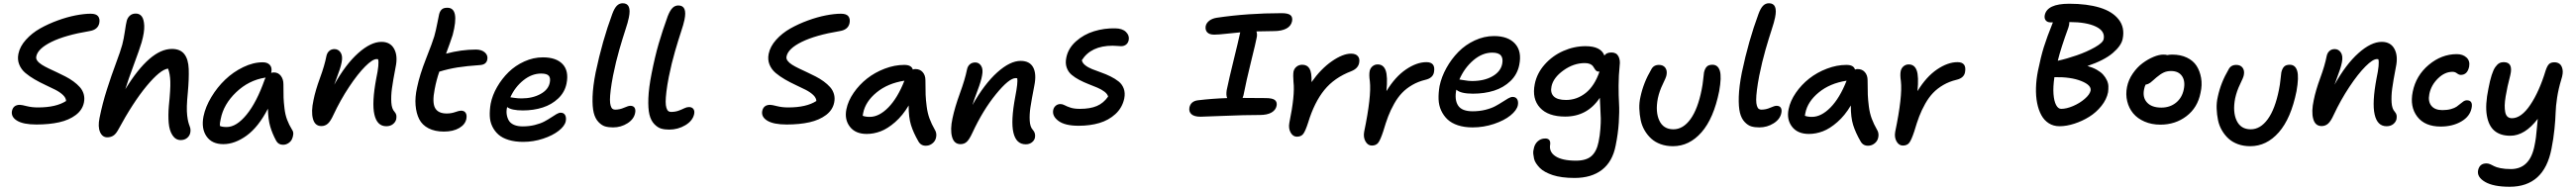

<svg xmlns="http://www.w3.org/2000/svg" viewBox="-20 -822 15988 1180"><path d="M206.1 -48.8Q125 -48.8 86.2 -72.3Q47.4 -95.7 54.2 -132.8Q62.5 -170.9 103 -170.9Q114.7 -170.9 146 -162.8Q177.2 -154.8 215.8 -154.8Q328.1 -154.8 390.1 -194.8Q389.6 -213.9 371.1 -231.7Q352.5 -249.5 324 -264.2Q295.4 -278.8 261.5 -294.4Q227.5 -310.1 195.1 -328.9Q162.6 -347.7 137.2 -369.1Q111.8 -390.6 99.4 -421.1Q86.9 -451.7 94.2 -487.8Q103.5 -533.7 140.9 -575.2Q178.2 -616.7 229 -645.3Q279.8 -673.8 338.1 -695.1Q396.5 -716.3 449.5 -726.6Q502.4 -736.8 543 -736.8Q576.2 -736.8 588.6 -721.2Q601.1 -705.6 596.2 -679.2Q587.9 -637.2 535.2 -628.9Q385.3 -604 299.8 -562Q214.4 -520 205.1 -471.2Q202.1 -457.5 211.7 -444.6Q221.2 -431.6 239.3 -420.2Q257.3 -408.7 281.5 -397.2Q305.7 -385.7 332.3 -373.3Q358.9 -360.8 385.5 -347.2Q412.1 -333.5 435.3 -316.7Q458.5 -299.8 475.3 -281Q492.2 -262.2 499.3 -237.8Q506.3 -213.4 501 -186Q491.7 -139.2 450.4 -107.9Q409.2 -76.7 347.7 -62.7Q286.1 -48.8 206.1 -48.8Z M645.5 30.8Q615.2 30.8 600.8 -2.2Q586.4 -35.2 597.7 -89.8Q615.7 -179.7 643.6 -266.8Q671.4 -354 699.7 -429.4Q728 -504.9 738.8 -544.9Q748 -580.1 754.9 -627.4Q761.7 -674.8 766.6 -692.9Q771.5 -711.9 785.9 -724.9Q800.3 -737.8 822.8 -737.8Q846.2 -737.8 859.6 -720.2Q873 -702.6 875 -663.1Q877 -623.5 858.9 -559.1Q847.2 -519 811.3 -422.6Q775.4 -326.2 757.8 -268.1Q911.1 -518.1 1046.9 -518.1Q1099.1 -518.1 1124 -485.8Q1148.9 -453.6 1151.1 -393.3Q1153.3 -333 1145.5 -247.1Q1140.6 -198.7 1139.6 -163.6Q1138.7 -128.4 1141.6 -104.5Q1144.5 -80.6 1147.9 -66.7Q1151.4 -52.7 1157.7 -36.1Q1165 -18.1 1160.6 2.9Q1156.7 22 1140.9 34.9Q1125 47.9 1101.6 47.9Q1069.8 47.9 1050.3 18.1Q1030.8 -11.7 1026.9 -58.8Q1022.9 -106 1027.8 -164.1Q1038.6 -269 1036.9 -316.4Q1035.2 -363.8 1022.9 -396Q974.6 -390.1 889.6 -287.6Q804.7 -185.1 711.9 -13.2Q697.8 11.7 681.9 21.2Q666 30.8 645.5 30.8Z M1365.7 73.2Q1294.9 73.2 1261.5 24.7Q1228 -23.9 1242.7 -99.1Q1254.9 -158.7 1291.5 -219.5Q1328.1 -280.3 1377.7 -327.6Q1427.2 -375 1489.3 -405Q1551.3 -435.1 1610.4 -435.1Q1639.6 -435.1 1654.5 -418.7Q1669.4 -402.3 1663.6 -373Q1663.6 -372.1 1663.1 -370.8Q1662.6 -369.6 1662.6 -369.1Q1669.9 -372.1 1679.7 -372.1Q1706.5 -372.1 1722.7 -351.1Q1738.8 -330.1 1738.8 -298.8Q1738.8 -241.2 1739.7 -214.8Q1740.7 -188.5 1745.4 -148.9Q1750 -109.4 1761.5 -78.9Q1772.9 -48.3 1792.5 -16.1Q1801.3 -3.9 1799.8 12.2Q1798.3 28.3 1791.5 42.7Q1784.7 57.1 1769.5 67.1Q1754.4 77.1 1736.3 77.1Q1708 77.1 1694.3 53.2Q1669.4 7.3 1656.7 -36.9Q1644 -81.1 1642.6 -147Q1583.5 -32.7 1510.3 20.3Q1437 73.2 1365.7 73.2ZM1349.6 -83Q1343.3 -57.6 1344.7 -40Q1357.9 -33.2 1386.7 -33.2Q1447.3 -33.2 1510 -109.9Q1572.8 -186.5 1622.6 -328.1L1628.4 -339.8H1625.5Q1523.4 -323.7 1445.3 -249Q1367.2 -174.3 1349.6 -83Z M2377 -38.1Q2319.8 -38.1 2303.2 -111.1Q2286.6 -184.1 2314.9 -335Q2334.5 -426.3 2326.2 -454.1Q2323.2 -455.1 2317.4 -455.1Q2292 -455.1 2246.1 -409.2Q2200.2 -363.3 2146.2 -282Q2092.3 -200.7 2049.3 -108.9Q2031.7 -69.8 2014.6 -54.4Q1997.6 -39.1 1974.1 -39.1Q1934.1 -39.1 1921.9 -84.2Q1909.7 -129.4 1925.3 -200.2Q1937.5 -261.2 1965.8 -338.1Q1994.1 -415 2005.4 -473.1Q2009.3 -493.2 2022.5 -505.1Q2035.6 -517.1 2055.2 -517.1Q2079.6 -517.1 2093.8 -495.6Q2107.9 -474.1 2100.1 -435.1Q2095.7 -413.1 2088.6 -391.8Q2081.5 -370.6 2071 -342.5Q2060.5 -314.5 2054.2 -295.9Q2125 -422.9 2203.1 -492.4Q2281.2 -562 2347.2 -562Q2402.3 -562 2426 -518.3Q2449.7 -474.6 2435.1 -405.8Q2418.5 -319.8 2412.1 -272.2Q2405.8 -224.6 2408.4 -185.1Q2411.1 -145.5 2428.2 -127.9Q2436.5 -118.2 2439 -108.4Q2441.4 -98.6 2439 -83Q2435.1 -64.5 2418.7 -51.3Q2402.3 -38.1 2377 -38.1Z M2734.9 -4.9Q2678.2 -4.9 2638.9 -25.4Q2599.6 -45.9 2581.3 -82Q2563 -118.2 2558.8 -168.5Q2554.7 -218.8 2567.9 -277.8Q2584 -356.9 2624.5 -459.5Q2665 -562 2674.8 -596.2Q2685.1 -632.8 2693.4 -676.5Q2701.7 -720.2 2705.1 -733.9Q2710 -752.9 2721.2 -763.4Q2732.4 -773.9 2755.9 -773.9Q2833.5 -773.9 2789.1 -605Q2773.4 -556.6 2748 -488.8Q2842.8 -514.2 2933.1 -514.2Q2968.8 -514.2 2989 -496.1Q3009.3 -478 3003.9 -452.1Q2998 -420.9 2960 -418Q2875 -412.1 2819.3 -403.3Q2763.7 -394.5 2706.1 -377Q2688 -325.2 2677.2 -267.1Q2661.1 -185.5 2679.9 -151.4Q2698.7 -117.2 2752 -117.2Q2780.3 -117.2 2804.9 -126Q2829.6 -134.8 2840.8 -134.8Q2860.8 -134.8 2869.6 -121.1Q2878.4 -107.4 2874 -84Q2867.2 -48.8 2829.6 -26.9Q2792 -4.9 2734.9 -4.9Z M3226.6 59.1Q3175.8 59.1 3136.5 47.1Q3097.2 35.2 3073 13.7Q3048.8 -7.8 3034.7 -37.4Q3020.5 -66.9 3019.3 -102.5Q3018.1 -138.2 3024.9 -178.2Q3035.2 -230.5 3064.7 -281.7Q3094.2 -333 3136 -374Q3177.7 -415 3233.9 -440.4Q3290 -465.8 3348.6 -465.8Q3432.1 -465.8 3471.7 -423.3Q3511.2 -380.9 3495.6 -303.2Q3484.9 -249.5 3444.3 -210.9Q3403.8 -172.4 3347.4 -154.3Q3291 -136.2 3224.6 -136.2Q3154.3 -136.2 3127 -157.2Q3121.1 -132.8 3124.5 -111.1Q3127.9 -89.4 3137.9 -72.8Q3147.9 -56.2 3169.9 -46.6Q3191.9 -37.1 3223.6 -37.1Q3263.7 -37.1 3298.8 -45.9Q3334 -54.7 3357.4 -67.1Q3380.9 -79.6 3399.4 -92Q3418 -104.5 3433.1 -113.3Q3448.2 -122.1 3459 -122.1Q3479 -122.1 3487.1 -106.9Q3495.1 -91.8 3490.7 -68.8Q3484.4 -39.1 3447 -9.8Q3409.7 19.5 3349.9 39.3Q3290 59.1 3226.6 59.1ZM3337.9 -365.2Q3280.3 -365.2 3228 -323.5Q3175.8 -281.7 3147 -217.8L3170.4 -214.4Q3193.4 -210.9 3215.8 -210.9Q3284.2 -210.9 3333.7 -238Q3383.3 -265.1 3391.6 -309.1Q3397.5 -337.9 3385.3 -351.6Q3373 -365.2 3337.9 -365.2Z M3784.2 -30.8Q3755.9 -30.8 3734.6 -37.1Q3713.4 -43.5 3693.4 -64.7Q3673.3 -85.9 3664.3 -122.1Q3655.3 -158.2 3657.2 -221.9Q3659.2 -285.6 3676.3 -372.1Q3717.8 -569.3 3779.3 -734.9Q3792.5 -771 3807.9 -786.4Q3823.2 -801.8 3844.2 -801.8Q3900.9 -801.8 3882.3 -712.9Q3877 -685.1 3860.8 -636.5Q3844.7 -587.9 3823.2 -513.7Q3801.8 -439.5 3784.2 -352.1Q3774.4 -301.3 3769.8 -263.4Q3765.1 -225.6 3765.1 -202.6Q3765.1 -179.7 3769.5 -165.5Q3773.9 -151.4 3780.8 -146.2Q3787.6 -141.1 3797.4 -141.1Q3825.7 -141.1 3852.5 -153.1Q3879.4 -165 3891.1 -165Q3910.2 -165 3917.7 -153.1Q3925.3 -141.1 3921.4 -121.1Q3914.1 -82 3873.8 -56.4Q3833.5 -30.8 3784.2 -30.8Z M4132.3 -17.1Q4103.5 -17.1 4081.8 -23.7Q4060.1 -30.3 4039.6 -52Q4019 -73.7 4010 -110.6Q4001 -147.5 4003.4 -212.2Q4005.9 -276.9 4023.4 -365.2Q4044.4 -471.7 4067.6 -551.3Q4090.8 -630.9 4123.5 -721.2Q4137.7 -757.3 4153.1 -772.7Q4168.5 -788.1 4189.5 -788.1Q4246.1 -788.1 4227.5 -699.2Q4222.2 -672.4 4206.3 -624.8Q4190.4 -577.1 4169.2 -504.4Q4147.9 -431.6 4130.4 -345.2Q4120.1 -292.5 4115.5 -253.4Q4110.8 -214.4 4110.8 -190.4Q4110.8 -166.5 4115.5 -152.1Q4120.1 -137.7 4127 -132.3Q4133.8 -127 4143.6 -127Q4169.9 -127 4190.7 -134.5Q4211.4 -142.1 4226.6 -149.7Q4241.7 -157.2 4255.4 -157.2Q4273.9 -157.2 4282.7 -145.3Q4291.5 -133.3 4287.6 -113.8Q4278.8 -71.8 4232.9 -44.4Q4187 -17.1 4132.3 -17.1Z M4861.8 -48.8Q4780.8 -48.8 4741.9 -72.3Q4703.1 -95.7 4710 -132.8Q4718.3 -170.9 4758.8 -170.9Q4770.5 -170.9 4801.8 -162.8Q4833 -154.8 4871.6 -154.8Q4983.9 -154.8 5045.9 -194.8Q5045.4 -213.9 5026.9 -231.7Q5008.3 -249.5 4979.7 -264.2Q4951.2 -278.8 4917.2 -294.4Q4883.3 -310.1 4850.8 -328.9Q4818.4 -347.7 4793 -369.1Q4767.6 -390.6 4755.1 -421.1Q4742.7 -451.7 4750 -487.8Q4759.3 -533.7 4796.6 -575.2Q4834 -616.7 4884.8 -645.3Q4935.5 -673.8 4993.9 -695.1Q5052.2 -716.3 5105.2 -726.6Q5158.2 -736.8 5198.7 -736.8Q5231.9 -736.8 5244.4 -721.2Q5256.8 -705.6 5252 -679.2Q5243.7 -637.2 5190.9 -628.9Q5041 -604 4955.6 -562Q4870.1 -520 4860.8 -471.2Q4857.9 -457.5 4867.4 -444.6Q4877 -431.6 4895 -420.2Q4913.1 -408.7 4937.3 -397.2Q4961.4 -385.7 4988 -373.3Q5014.6 -360.8 5041.3 -347.2Q5067.9 -333.5 5091.1 -316.7Q5114.3 -299.8 5131.1 -281Q5147.9 -262.2 5155 -237.8Q5162.1 -213.4 5156.7 -186Q5147.5 -139.2 5106.2 -107.9Q5064.9 -76.7 5003.4 -62.7Q4941.9 -48.8 4861.8 -48.8Z M5358.4 9.8Q5288.1 9.8 5253.7 -35.2Q5219.2 -80.1 5232.4 -144Q5242.7 -195.3 5277.3 -245.6Q5312 -295.9 5360.4 -334Q5408.7 -372.1 5470 -395.5Q5531.2 -418.9 5591.3 -418.9Q5636.2 -418.9 5644.5 -390.1Q5651.9 -393.1 5660.6 -393.1Q5689 -393.1 5705.8 -373.8Q5722.7 -354.5 5722.7 -324.2Q5722.7 -264.6 5723.9 -233.6Q5725.1 -202.6 5730.5 -160.9Q5735.8 -119.1 5748.3 -85.4Q5760.7 -51.8 5781.7 -15.1Q5790.5 -0.5 5790.3 17.1Q5790 34.7 5782.5 49.1Q5774.9 63.5 5759.5 73.2Q5744.1 83 5724.6 83Q5693.8 83 5678.7 55.2Q5647.9 2 5633.1 -45.7Q5618.2 -93.3 5618.7 -167Q5582 -105 5535.2 -64Q5488.3 -22.9 5445.1 -6.6Q5401.9 9.8 5358.4 9.8ZM5336.4 -120.1Q5336.4 -119.6 5333.5 -103Q5350.6 -96.2 5377.4 -96.2Q5435.1 -96.2 5492.4 -154.5Q5549.8 -212.9 5592.3 -320.8Q5488.8 -304.7 5419.7 -248Q5350.6 -191.4 5336.4 -120.1Z M6345.2 74.2Q6286.1 74.2 6268.8 2.2Q6251.5 -69.8 6280.3 -222.2Q6297.4 -310.1 6292.5 -335.9Q6289.6 -336.9 6283.2 -336.9Q6241.7 -336.9 6160.4 -237.1Q6079.1 -137.2 6014.6 2Q5995.6 43.5 5979.7 58.3Q5963.9 73.2 5940.4 73.2Q5900.4 73.2 5887.9 27.8Q5875.5 -17.6 5890.6 -86.9Q5904.8 -154.8 5936.8 -242.7Q5968.8 -330.6 5980.5 -389.2Q5984.4 -410.2 5997.8 -422.1Q6011.2 -434.1 6032.2 -434.1Q6055.2 -434.1 6068.6 -412.8Q6082 -391.6 6074.2 -353Q6068.8 -319.8 6046.1 -259.8Q6023.4 -199.7 6014.6 -169.9Q6089.4 -301.8 6168.7 -372.8Q6248 -443.8 6313.5 -443.8Q6370.1 -443.8 6391.6 -403.1Q6413.1 -362.3 6398.4 -290Q6380.9 -199.7 6374.3 -155.5Q6367.7 -111.3 6369.9 -72.8Q6372.1 -34.2 6388.7 -16.1Q6407.7 4.4 6402.3 33.2Q6398.4 50.8 6382.8 62.5Q6367.2 74.2 6345.2 74.2Z M6673.3 -41Q6588.9 -41 6548.6 -70.8Q6508.3 -100.6 6515.6 -138.2Q6518.6 -154.3 6530.8 -165Q6543 -175.8 6560.5 -175.8Q6573.2 -175.8 6586.7 -168.5Q6600.1 -161.1 6622.8 -153.6Q6645.5 -146 6681.6 -146Q6745.1 -146 6786.6 -163.8Q6828.1 -181.6 6856.4 -222.2Q6852.1 -238.8 6833.3 -252.9Q6814.5 -267.1 6789.1 -277.8Q6763.7 -288.6 6734.1 -300Q6704.6 -311.5 6677.7 -325.7Q6650.9 -339.8 6629.9 -357.4Q6608.9 -375 6599.4 -402.1Q6589.8 -429.2 6596.7 -462.9Q6607.9 -521.5 6656.5 -564.9Q6705.1 -608.4 6768.8 -627.9Q6832.5 -647.5 6900.4 -646Q6944.8 -645.5 6967 -623.8Q6989.3 -602.1 6984.4 -574.2Q6981 -555.7 6968.3 -545.4Q6955.6 -535.2 6936.5 -535.2Q6930.7 -535.2 6914.3 -536.6Q6897.9 -538.1 6884.3 -538.1Q6750.5 -538.1 6693.4 -448.2Q6696.3 -431.2 6714.1 -417Q6731.9 -402.8 6757.6 -392.6Q6783.2 -382.3 6813.2 -371.8Q6843.3 -361.3 6871.3 -347.4Q6899.4 -333.5 6921.4 -316.2Q6943.4 -298.8 6953.4 -271.7Q6963.4 -244.6 6956.5 -210Q6944.3 -152.8 6902.1 -114Q6859.9 -75.2 6802 -58.1Q6744.1 -41 6673.3 -41Z M7430.2 -97.2Q7391.1 -97.2 7373.8 -112.5Q7356.4 -127.9 7360.8 -153.8Q7369.1 -193.8 7414.1 -199.2Q7503.4 -210 7595.2 -212.9Q7587.4 -230.5 7592.3 -262.2Q7606.4 -331.1 7635.5 -449Q7664.6 -566.9 7672.9 -606.9Q7673.3 -609.4 7676.3 -621.1Q7648.4 -619.1 7595 -613Q7541.5 -606.9 7515.1 -606.9Q7484.4 -606.9 7471.2 -621.6Q7458 -636.2 7461.9 -660.2Q7466.3 -679.7 7484.4 -693.6Q7502.4 -707.5 7531.2 -711.9Q7722.2 -740.2 7933.1 -740.2Q7973.1 -740.2 7987.8 -728Q8002.4 -715.8 7998 -690.9Q7991.7 -659.7 7961.9 -644.3Q7932.1 -628.9 7885.3 -628.9Q7838.4 -628.9 7776.9 -627Q7783.2 -606.9 7777.8 -585.9Q7773.4 -561 7743.7 -440.7Q7713.9 -320.3 7696.3 -230Q7695.3 -225.6 7690.9 -213.9Q7711.9 -213.9 7759 -213.4Q7806.2 -212.9 7833 -212.9Q7877.4 -212.9 7891.8 -200.2Q7906.2 -187.5 7901.9 -165Q7896.5 -138.2 7869.9 -123Q7843.3 -107.9 7797.9 -107.9Q7701.7 -107.9 7576.4 -102.5Q7451.2 -97.2 7430.2 -97.2Z M8027.8 26.9Q8003.4 26.9 7989 1.2Q7974.6 -24.4 7981 -59.1Q8016.6 -231.9 8006.8 -312Q8003.4 -354.5 8006.8 -377Q8011.2 -396.5 8026.1 -408.2Q8041 -419.9 8061 -419.9Q8091.8 -419.9 8106.2 -395.8Q8120.6 -371.6 8118.7 -312Q8176.8 -394.5 8244.9 -441.7Q8313 -488.8 8363.8 -488.8Q8392.6 -488.8 8406 -473.4Q8419.4 -458 8414.1 -431.2Q8407.7 -397 8365.7 -379.9Q8260.3 -339.8 8198 -262.9Q8135.7 -186 8097.7 -61Q8080.6 -7.8 8067.4 9.5Q8054.2 26.9 8027.8 26.9Z M8492.7 82Q8468.3 82 8453.6 56.4Q8439 30.8 8445.3 -3.9Q8491.2 -224.1 8480.5 -317.9Q8474.6 -357.4 8479.5 -380.9Q8483.4 -398.9 8497.1 -410.4Q8510.7 -421.9 8529.3 -421.9Q8564.9 -421.9 8578.6 -384.8Q8592.3 -347.7 8583.5 -255.9Q8637.7 -345.2 8704.6 -390.6Q8771.5 -436 8831.5 -436Q8890.1 -436 8878.4 -373Q8871.6 -336.9 8824.7 -326.2Q8779.8 -315.4 8743.2 -293.9Q8706.5 -272.5 8680.2 -244.9Q8653.8 -217.3 8631.6 -178Q8609.4 -138.7 8594.2 -98.9Q8579.1 -59.1 8563.5 -5.9Q8545.9 47.4 8532.5 64.7Q8519 82 8492.7 82Z M9118.2 -30.8Q9066.9 -30.8 9027.1 -43.9Q8987.3 -57.1 8962.6 -80.3Q8938 -103.5 8923.1 -135.7Q8908.2 -168 8907 -206.3Q8905.8 -244.6 8913.1 -287.1Q8924.8 -344.2 8955.6 -399.7Q8986.3 -455.1 9029.8 -499.5Q9073.2 -543.9 9131.6 -571Q9189.9 -598.1 9251 -598.1Q9338.9 -598.1 9381.8 -550.5Q9424.8 -502.9 9407.7 -418.9Q9396 -359.9 9353.3 -318.8Q9310.5 -277.8 9251.2 -259Q9191.9 -240.2 9120.1 -240.2Q9043.5 -240.2 9017.1 -265.1Q9004.9 -202.6 9028.1 -166.7Q9051.3 -130.9 9118.2 -130.9Q9160.6 -130.9 9197.5 -140.1Q9234.4 -149.4 9258.8 -162.6Q9283.2 -175.8 9303 -188.7Q9322.8 -201.7 9338.9 -210.9Q9355 -220.2 9366.7 -220.2Q9386.2 -220.2 9394.8 -205.6Q9403.3 -190.9 9398.9 -168Q9392.1 -136.7 9353.3 -105.2Q9314.5 -73.7 9250.5 -52.2Q9186.5 -30.8 9118.2 -30.8ZM9037.1 -328.1Q9043 -328.1 9067.4 -323.5Q9091.8 -318.8 9114.7 -318.8Q9189.9 -318.8 9241 -347.9Q9292 -377 9301.8 -424.8Q9308.6 -459.5 9293.9 -477.3Q9279.3 -495.1 9239.7 -495.1Q9178.7 -495.1 9123 -447.8Q9067.4 -400.4 9036.1 -328.1Z M9751 283.2Q9710.4 283.2 9675.5 278.6Q9640.6 273.9 9615.2 265.4Q9589.8 256.8 9568.8 245.4Q9547.9 233.9 9534.9 220.5Q9522 207 9512.2 192.4Q9502.4 177.7 9499.3 162.6Q9496.1 147.5 9494.6 132.8Q9493.2 118.2 9497.1 105Q9502 74.2 9521.7 56.2Q9541.5 38.1 9568.8 38.1Q9603 38.1 9599.6 74.2Q9590.8 121.1 9632.6 148.4Q9674.3 175.8 9759.8 175.8Q9823.7 175.8 9856 147Q9888.2 118.2 9899.9 59.1Q9908.2 19.5 9911.1 -21.5Q9914.1 -62.5 9913.6 -85.9Q9913.1 -109.4 9910.6 -154.3Q9908.2 -199.2 9907.7 -214.8Q9830.1 -98.1 9692.9 -98.1Q9586.4 -98.1 9536.1 -153.3Q9485.8 -208.5 9503.9 -299.8Q9517.1 -366.7 9565.2 -421.1Q9613.3 -475.6 9680.7 -505.4Q9748 -535.2 9818.8 -535.2Q9914.6 -535.2 9936 -477.1Q9948.7 -496.1 9980 -496.1Q10010.7 -496.1 10023.2 -472.2Q10035.6 -448.2 10030.8 -415Q10024.4 -353.5 10024.2 -290.3Q10023.9 -227.1 10026.9 -178.7Q10029.8 -130.4 10025.4 -61Q10021 8.3 10005.9 82Q9986.8 181.6 9921.4 232.4Q9856 283.2 9751 283.2ZM9607.9 -286.1Q9599.1 -246.1 9621.6 -223.6Q9644 -201.2 9697.8 -201.2Q9765.6 -201.2 9820.6 -245.1Q9875.5 -289.1 9905.8 -377.9Q9903.8 -377 9900.9 -377Q9891.6 -377 9885.5 -382.3Q9879.4 -387.7 9875 -395.5Q9870.6 -403.3 9864.7 -411.4Q9858.9 -419.4 9846.2 -424.8Q9833.5 -430.2 9814 -430.2Q9745.6 -430.2 9682.6 -385.3Q9619.6 -340.3 9607.9 -286.1Z M10361.3 85.9Q10319.8 85.9 10285.4 73.5Q10251 61 10227.1 39.3Q10203.1 17.6 10185.8 -12Q10168.5 -41.5 10161.4 -75.7Q10154.3 -109.9 10152.8 -147.2Q10151.4 -184.6 10160.2 -222.2Q10179.2 -310.1 10226.6 -390.1Q10240.7 -418.9 10274.4 -418.9Q10301.3 -418.9 10314.2 -400.9Q10327.1 -382.8 10321.3 -355Q10318.8 -340.8 10298.1 -298.6Q10277.3 -256.3 10267.6 -210.9Q10251.5 -127.4 10276.9 -73.2Q10302.2 -19 10364.3 -19Q10424.3 -19 10470 -81.8Q10515.6 -144.5 10539.6 -265.1Q10545.9 -295.9 10549.1 -328.4Q10552.2 -360.8 10554.2 -372.1Q10559.6 -396 10571.3 -408Q10583 -419.9 10606.4 -419.9Q10641.1 -419.9 10652.6 -381.8Q10664.1 -343.8 10648.4 -255.9Q10614.3 -86.4 10538.6 -0.2Q10462.9 85.9 10361.3 85.9Z M10897 -30.8Q10868.7 -30.8 10847.4 -37.1Q10826.2 -43.5 10806.2 -64.7Q10786.1 -85.9 10777.1 -122.1Q10768.1 -158.2 10770 -221.9Q10772 -285.6 10789.1 -372.1Q10830.6 -569.3 10892.1 -734.9Q10905.3 -771 10920.7 -786.4Q10936 -801.8 10957 -801.8Q11013.7 -801.8 10995.1 -712.9Q10989.7 -685.1 10973.6 -636.5Q10957.5 -587.9 10936 -513.7Q10914.6 -439.5 10897 -352.1Q10887.2 -301.3 10882.6 -263.4Q10877.9 -225.6 10877.9 -202.6Q10877.9 -179.7 10882.3 -165.5Q10886.7 -151.4 10893.6 -146.2Q10900.4 -141.1 10910.2 -141.1Q10938.5 -141.1 10965.3 -153.1Q10992.2 -165 11003.9 -165Q11022.9 -165 11030.5 -153.1Q11038.1 -141.1 11034.2 -121.1Q11026.9 -82 10986.6 -56.4Q10946.3 -30.8 10897 -30.8Z M11205.1 9.8Q11134.8 9.8 11100.3 -35.2Q11065.9 -80.1 11079.1 -144Q11089.4 -195.3 11124 -245.6Q11158.7 -295.9 11207 -334Q11255.4 -372.1 11316.7 -395.5Q11377.9 -418.9 11438 -418.9Q11482.9 -418.9 11491.2 -390.1Q11498.5 -393.1 11507.3 -393.1Q11535.6 -393.1 11552.5 -373.8Q11569.3 -354.5 11569.3 -324.2Q11569.3 -264.6 11570.6 -233.6Q11571.8 -202.6 11577.1 -160.9Q11582.5 -119.1 11595 -85.4Q11607.4 -51.8 11628.4 -15.1Q11637.2 -0.5 11637 17.1Q11636.7 34.7 11629.2 49.1Q11621.6 63.5 11606.2 73.2Q11590.8 83 11571.3 83Q11540.5 83 11525.4 55.2Q11494.6 2 11479.7 -45.7Q11464.8 -93.3 11465.3 -167Q11428.7 -105 11381.8 -64Q11335 -22.9 11291.7 -6.6Q11248.5 9.8 11205.1 9.8ZM11183.1 -120.1Q11183.1 -119.6 11180.2 -103Q11197.3 -96.2 11224.1 -96.2Q11281.7 -96.2 11339.1 -154.5Q11396.5 -212.9 11439 -320.8Q11335.4 -304.7 11266.4 -248Q11197.3 -191.4 11183.1 -120.1Z M11788.1 82Q11763.7 82 11749 56.4Q11734.4 30.8 11740.7 -3.9Q11786.6 -224.1 11775.9 -317.9Q11770 -357.4 11774.9 -380.9Q11778.8 -398.9 11792.5 -410.4Q11806.2 -421.9 11824.7 -421.9Q11860.4 -421.9 11874 -384.8Q11887.7 -347.7 11878.9 -255.9Q11933.1 -345.2 12000 -390.6Q12066.9 -436 12127 -436Q12185.5 -436 12173.8 -373Q12167 -336.9 12120.1 -326.2Q12075.2 -315.4 12038.6 -293.9Q12002 -272.5 11975.6 -244.9Q11949.2 -217.3 11927 -178Q11904.8 -138.7 11889.6 -98.9Q11874.5 -59.1 11858.9 -5.9Q11841.3 47.4 11827.9 64.7Q11814.5 82 11788.1 82Z M12760.3 -38.1Q12722.7 -38.1 12693.8 -56.4Q12665 -74.7 12647.5 -106.9Q12629.9 -139.2 12621.3 -182.4Q12612.8 -225.6 12614.3 -276.6Q12615.7 -327.6 12626.5 -381.8Q12644 -468.3 12662.8 -529.1Q12681.6 -589.8 12719.2 -683.1H12704.6Q12685.1 -683.1 12675 -695.3Q12665 -707.5 12668.5 -727.1Q12682.6 -798.8 12820.3 -798.8Q12930.7 -798.8 13009.5 -774.9Q13088.4 -751 13127.4 -701.2Q13166.5 -651.4 13152.3 -581.1Q13144 -538.1 13090.8 -492.7Q13037.6 -447.3 12933.6 -412.1Q12966.8 -402.8 12991.7 -388.7Q13016.6 -374.5 13031 -358.4Q13045.4 -342.3 13054.2 -323.5Q13063 -304.7 13063.5 -286.4Q13064 -268.1 13061.5 -249Q13052.7 -204.6 13020.3 -164.1Q12987.8 -123.5 12944.6 -96.7Q12901.4 -69.8 12852.5 -54Q12803.7 -38.1 12760.3 -38.1ZM12815.4 -650.9Q12768.6 -523.4 12749.5 -444.8Q12804.2 -456.5 12866.9 -478.3Q12929.7 -500 12979.7 -528.3Q13029.8 -556.6 13034.2 -579.1Q13044.4 -628.9 12985.6 -657Q12926.8 -685.1 12821.3 -685.1Q12821.3 -668 12815.4 -650.9ZM12953.1 -258.8Q12959.5 -293 12895 -318.8Q12830.6 -344.7 12728.5 -342.8Q12719.7 -282.2 12722.9 -238.5Q12726.1 -194.8 12738.8 -170.4Q12751.5 -146 12770.5 -146Q12803.7 -146 12844.7 -163.6Q12885.7 -181.2 12916.7 -208Q12947.8 -234.9 12953.1 -258.8Z M13386.2 -47.9Q13332 -47.9 13288.1 -66.9Q13244.1 -85.9 13217.5 -117.9Q13190.9 -149.9 13180.4 -192.9Q13169.9 -235.8 13179.2 -282.2Q13188 -326.2 13214.8 -365.2Q13241.7 -404.3 13275.1 -429.2Q13308.6 -454.1 13343 -468.5Q13377.4 -482.9 13404.3 -482.9Q13418.9 -482.9 13429.2 -480Q13443.8 -482.9 13460 -482.9Q13511.2 -482.9 13550.3 -464.4Q13589.4 -445.8 13610.4 -413.6Q13631.3 -381.3 13638.9 -337.9Q13646.5 -294.4 13635.3 -245.1Q13617.2 -153.3 13548.1 -100.6Q13479 -47.9 13386.2 -47.9ZM13285.2 -268.1Q13274.4 -216.8 13303.5 -185.3Q13332.5 -153.8 13392.1 -153.8Q13445.3 -153.8 13482.9 -184.1Q13520.5 -214.4 13531.2 -266.1Q13542 -317.9 13520.5 -349.4Q13499 -380.9 13452.1 -380.9Q13426.3 -380.9 13406.2 -371.3Q13386.2 -361.8 13361.3 -340.8Q13354.5 -335 13341.6 -323.5Q13328.6 -312 13324 -308.6Q13319.3 -305.2 13311.3 -301.3Q13303.2 -297.4 13294.9 -296.9Q13288.6 -285.6 13285.2 -268.1Z M13943.8 85.9Q13902.3 85.9 13867.9 73.5Q13833.5 61 13809.6 39.3Q13785.6 17.6 13768.3 -12Q13751 -41.5 13743.9 -75.7Q13736.8 -109.9 13735.4 -147.2Q13733.9 -184.6 13742.7 -222.2Q13761.7 -310.1 13809.1 -390.1Q13823.2 -418.9 13856.9 -418.9Q13883.8 -418.9 13896.7 -400.9Q13909.7 -382.8 13903.8 -355Q13901.4 -340.8 13880.6 -298.6Q13859.9 -256.3 13850.1 -210.9Q13834 -127.4 13859.4 -73.2Q13884.8 -19 13946.8 -19Q14006.8 -19 14052.5 -81.8Q14098.1 -144.5 14122.1 -265.1Q14128.4 -295.9 14131.6 -328.4Q14134.8 -360.8 14136.7 -372.1Q14142.1 -396 14153.8 -408Q14165.5 -419.9 14189 -419.9Q14223.6 -419.9 14235.1 -381.8Q14246.6 -343.8 14231 -255.9Q14196.8 -86.4 14121.1 -0.2Q14045.4 85.9 13943.8 85.9Z M14789.6 -38.1Q14732.4 -38.1 14715.8 -111.1Q14699.2 -184.1 14727.5 -335Q14747.1 -426.3 14738.8 -454.1Q14735.8 -455.1 14730 -455.1Q14704.6 -455.1 14658.7 -409.2Q14612.8 -363.3 14558.8 -282Q14504.9 -200.7 14461.9 -108.9Q14444.3 -69.8 14427.2 -54.4Q14410.2 -39.1 14386.7 -39.1Q14346.7 -39.1 14334.5 -84.2Q14322.3 -129.4 14337.9 -200.2Q14350.1 -261.2 14378.4 -338.1Q14406.7 -415 14418 -473.1Q14421.9 -493.2 14435.1 -505.1Q14448.2 -517.1 14467.8 -517.1Q14492.2 -517.1 14506.3 -495.6Q14520.5 -474.1 14512.7 -435.1Q14508.3 -413.1 14501.2 -391.8Q14494.1 -370.6 14483.6 -342.5Q14473.1 -314.5 14466.8 -295.9Q14537.6 -422.9 14615.7 -492.4Q14693.8 -562 14759.8 -562Q14814.9 -562 14838.6 -518.3Q14862.3 -474.6 14847.7 -405.8Q14831.1 -319.8 14824.7 -272.2Q14818.4 -224.6 14821 -185.1Q14823.7 -145.5 14840.8 -127.9Q14849.1 -118.2 14851.6 -108.4Q14854 -98.6 14851.6 -83Q14847.7 -64.5 14831.3 -51.3Q14814.9 -38.1 14789.6 -38.1Z M15125.5 -36.1Q15027.3 -36.1 14980.2 -97.7Q14933.1 -159.2 14952.1 -252Q14972.2 -352.5 15051.5 -419.2Q15130.9 -485.8 15225.6 -485.8Q15263.2 -485.8 15285.9 -464.8Q15308.6 -443.8 15302.2 -408.2Q15291.5 -356.9 15250.5 -356.9Q15239.3 -356.9 15226.8 -366.5Q15214.4 -376 15199.2 -376Q15150.4 -376 15108.2 -334.2Q15065.9 -292.5 15055.2 -237.8Q15045.9 -192.4 15067.6 -165.3Q15089.4 -138.2 15136.2 -138.2Q15166 -138.2 15189 -144.5Q15211.9 -150.9 15224.9 -159.9Q15237.8 -168.9 15247.8 -177.7Q15257.8 -186.5 15267.6 -192.9Q15277.3 -199.2 15287.6 -199.2Q15327.1 -199.2 15317.4 -150.9Q15307.1 -98.6 15253.2 -67.4Q15199.2 -36.1 15125.5 -36.1Z M15553.7 337.9Q15452.6 337.9 15400.9 307.6Q15349.1 277.3 15357.9 234.9Q15367.2 192.9 15409.7 192.9Q15421.4 192.9 15434.1 198.5Q15446.8 204.1 15458.3 210.4Q15469.7 216.8 15496.8 222.4Q15523.9 228 15561 228Q15679.7 228 15708 82Q15713.4 56.2 15716.6 32Q15719.7 7.8 15722.9 -29.3Q15726.1 -66.4 15728 -84Q15647.9 21 15557.6 21Q15496.1 21 15459.5 -9.8Q15422.9 -40.5 15411.9 -105.7Q15400.9 -170.9 15421.9 -272Q15431.2 -321.8 15441.9 -355.2Q15452.6 -388.7 15464.8 -405.8Q15477.1 -422.9 15489 -429.4Q15501 -436 15516.6 -436Q15577.1 -436 15557.6 -355Q15547.4 -315.9 15540.8 -285.9Q15534.2 -255.9 15528.8 -223.4Q15523.4 -190.9 15522.9 -168Q15522.5 -145 15526.1 -126Q15529.8 -106.9 15540.3 -97.4Q15550.8 -87.9 15567.9 -87.9Q15626 -87.9 15681.6 -170.7Q15737.3 -253.4 15776.9 -383.8Q15786.6 -413.1 15798.1 -424.1Q15809.6 -435.1 15831.1 -435.1Q15851.1 -435.1 15864 -424.8Q15877 -414.6 15881.8 -390.9Q15886.7 -367.2 15874 -328.1Q15856.4 -270.5 15848.1 -215.8Q15839.8 -161.1 15838.9 -122.1Q15837.9 -83 15831.8 -21.5Q15825.7 40 15813 103Q15767.1 337.9 15553.7 337.9Z"/></svg>

Font: Shantell Sans Irregular Bouncy
Style: Italic
Weight: 500
Italic angle: -11.31°
Designer: Stephen Nixon, Anya Danilova, Shantell Martin
Foundry: Arrow Type
Version: Version 1.006;[9816181b4]